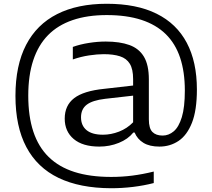

<svg xmlns="http://www.w3.org/2000/svg" viewBox="-20 -769 1127 1019"><path d="M570 230Q403.5 229.5 290.5 175Q177.5 120.5 119.8 11.5Q62 -97.5 62 -260Q62 -422 118.5 -530.8Q175 -639.5 283.2 -694.2Q391.5 -749 546.5 -749Q705 -749 811.2 -696.2Q917.5 -643.5 971.2 -542Q1025 -440.5 1025 -294Q1025 -184 998.8 -117.5Q972.5 -51 927.5 -21Q882.5 9 826 9Q774 9 741.5 -10.8Q709 -30.5 694.5 -65.5H687.5Q659.5 -30.5 610.8 -10.8Q562 9 507 9Q419 9 371.2 -31.2Q323.5 -71.5 323.5 -139.5Q323.5 -209.5 373.5 -248Q423.5 -286.5 532.5 -297.5L712 -318L714 -264.5L537.5 -244.5Q470.5 -236.5 440.2 -213.2Q410 -190 410 -146.5Q410 -102.5 439.5 -78.2Q469 -54 526.5 -54Q569 -54 611.8 -70.5Q654.5 -87 686.5 -120V-349.5Q686.5 -402 669 -430.5Q651.5 -459 616.8 -470.2Q582 -481.5 530.5 -481.5Q496.5 -481.5 453 -475Q409.5 -468.5 366.5 -453.5V-520Q405.5 -534 451.8 -541.2Q498 -548.5 541 -548.5Q616 -548.5 667 -530Q718 -511.5 744 -467.8Q770 -424 770 -348V-135.5Q770 -87.5 789 -68.5Q808 -49.5 843 -49.5Q875.5 -49.5 902.2 -72.2Q929 -95 945 -147.2Q961 -199.5 961 -288.5Q961 -387.5 936 -462.5Q911 -537.5 859.8 -587.8Q808.5 -638 730.5 -663.5Q652.5 -689 546.5 -689Q443.5 -689 365.2 -662.2Q287 -635.5 235 -582.5Q183 -529.5 156.5 -449.2Q130 -369 130 -261.5Q130 -151.5 157 -70.2Q184 11 238.5 64.2Q293 117.5 375.5 143.8Q458 170 570 170Q627.5 170 682.2 163Q737 156 796 141.5V202.5Q743.5 216 685.8 223Q628 230 570 230Z"/></svg>

Font: Encode Sans SC Expanded
Style: Regular
Weight: 400
Width: 7
Designer: Multiple Designers
Foundry: Impallari Type
Version: Version 3.002